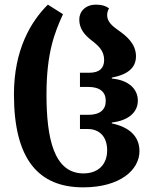

<svg xmlns="http://www.w3.org/2000/svg" viewBox="-20 -793 661 826"><path d="M338 13C495 13 580 -61 580 -143C580 -207 535 -247 461 -262V-266C531 -274 573 -309 573 -360C573 -412 531 -449 461 -455V-459C528 -472 565 -500 565 -551C565 -606 522 -640 487 -664C460 -683 441 -702 441 -727C441 -738 443 -746 449 -757C436 -767 419 -773 393 -773C348 -773 321 -744 321 -709C321 -668 345 -642 373 -620C403 -597 428 -575 428 -535C428 -501 409 -480 364 -480H324V-419H360C410 -419 435 -397 435 -359C435 -321 410 -299 360 -299H324V-238H357C409 -238 441 -204 441 -146C441 -87 404 -47 339 -47C211 -47 180 -200 180 -387C180 -568 216 -655 251 -732L186 -773C113 -701 40 -579 40 -387C40 -107 146 13 338 13Z"/></svg>

Font: Noto Serif Georgian Condensed Bold
Style: Regular
Weight: 700
Width: 3
Designer: Monotype Design Team, Akaki Razmadze
Foundry: Google LLC
Version: Version 2.003